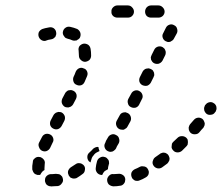

<svg xmlns="http://www.w3.org/2000/svg" viewBox="-20 -665 818 708"><path d="M208 11Q214 4 212 -5Q211 -10 209 -14Q206 -17 203 -20Q199 -23 195 -23Q190 -24 186 -24Q180 -23 174 -23Q172 -23 169 -23Q160 -23 153 -17Q146 -11 146 -2Q145 3 147 7Q148 11 151 15Q154 18 158 20Q162 22 167 22Q170 23 174 22Q184 22 194 21Q203 19 208 11ZM430 18Q434 16 437 12Q440 9 441 4Q442 0 442 -4Q441 -14 434 -19Q426 -25 417 -24Q409 -23 401 -23Q399 -23 398 -23Q394 -24 389 -22Q385 -20 382 -17Q379 -14 377 -10Q375 -6 375 -2Q375 8 381 15Q388 21 397 22Q399 22 401 22Q411 22 422 20Q426 20 430 18ZM528 -23Q529 -27 529 -31Q528 -36 526 -40Q524 -44 521 -47Q517 -50 513 -51Q509 -52 504 -52Q500 -52 496 -50Q487 -45 477 -41Q469 -37 465 -29Q462 -20 466 -11Q467 -7 471 -4Q474 -1 478 1Q482 2 487 2Q491 2 495 0Q506 -4 516 -10Q520 -12 523 -15Q526 -18 528 -23ZM290 -54Q287 -58 283 -60Q279 -63 275 -63Q270 -64 266 -63Q262 -62 258 -59Q249 -53 241 -48Q237 -45 235 -42Q232 -38 231 -34Q230 -29 231 -25Q232 -21 234 -17Q237 -13 240 -10Q244 -8 248 -7Q253 -6 257 -7Q261 -7 265 -10Q275 -16 284 -23Q292 -28 293 -38Q295 -47 290 -54ZM107 -25Q104 -28 102 -32Q100 -36 99 -40Q98 -53 101 -67Q101 -72 103 -76Q106 -79 109 -82Q113 -85 117 -86Q122 -87 126 -86Q131 -86 134 -83Q138 -81 141 -77Q144 -74 145 -69Q146 -65 145 -61Q144 -51 144 -44Q144 -42 144 -41Q144 -40 144 -38Q141 -36 138 -34Q132 -28 128 -20Q127 -20 126 -20Q125 -20 124 -20Q119 -19 115 -21Q111 -22 107 -25ZM333 -45Q334 -57 338 -71Q341 -80 349 -84Q357 -89 366 -86Q371 -85 374 -82Q377 -79 380 -75Q382 -71 382 -66Q383 -62 381 -58Q378 -48 378 -41Q372 -38 366 -34Q360 -28 357 -20Q356 -20 355 -20Q354 -20 353 -20Q344 -21 338 -28Q332 -36 333 -45ZM605 -77Q606 -82 604 -86Q603 -90 600 -94Q598 -97 594 -99Q590 -102 585 -102Q581 -103 577 -101Q572 -100 569 -97Q560 -91 552 -85Q548 -82 546 -78Q544 -74 543 -70Q542 -65 543 -61Q544 -57 547 -53Q552 -46 562 -44Q571 -43 578 -48Q588 -55 597 -62Q600 -65 602 -69Q605 -73 605 -77ZM339 -104Q343 -106 347 -108Q346 -111 345 -114Q343 -119 343 -123Q338 -124 333 -122Q328 -120 324 -117Q317 -109 309 -102Q302 -96 302 -86Q302 -77 308 -70Q309 -69 311 -68Q312 -67 314 -66Q315 -72 317 -77Q319 -86 325 -92Q330 -100 339 -104ZM673 -141Q673 -145 672 -150Q670 -154 667 -157Q660 -163 651 -163Q641 -163 635 -157Q627 -149 619 -142Q616 -139 614 -135Q613 -130 613 -126Q612 -121 614 -117Q616 -113 619 -110Q625 -103 635 -103Q644 -103 651 -109Q659 -117 667 -125Q670 -128 672 -132Q673 -137 673 -141ZM371 -146 368 -138Q363 -130 366 -121Q369 -112 377 -108Q381 -106 386 -105Q390 -105 394 -106Q399 -108 402 -111Q406 -114 408 -118L411 -125L418 -137Q422 -145 419 -154Q417 -163 408 -167Q400 -172 391 -169Q382 -166 378 -158ZM135 -109Q144 -105 152 -108Q161 -112 165 -120Q169 -129 174 -139Q179 -147 176 -156Q173 -165 165 -169Q157 -173 148 -171Q139 -168 135 -160Q129 -149 124 -139Q120 -131 124 -122Q127 -113 135 -109ZM735 -211Q734 -215 732 -219Q730 -223 727 -226Q719 -232 710 -231Q701 -230 695 -223Q688 -215 681 -207Q678 -203 677 -199Q675 -195 676 -190Q676 -186 678 -182Q680 -178 683 -175Q690 -169 700 -170Q709 -170 715 -177Q722 -186 730 -194Q732 -198 734 -202Q735 -206 735 -211ZM420 -189Q424 -187 428 -187Q433 -186 437 -187Q441 -189 445 -192Q448 -194 450 -198L461 -218Q465 -226 462 -235Q459 -244 451 -248Q447 -250 443 -251Q438 -251 434 -250Q430 -249 426 -246Q423 -243 421 -239L410 -219Q406 -211 409 -202Q412 -193 420 -189ZM176 -191Q185 -186 194 -189Q202 -192 207 -200L217 -219Q221 -227 219 -236Q216 -245 208 -250Q204 -252 199 -252Q195 -253 191 -251Q186 -250 183 -247Q179 -244 177 -240L167 -221Q163 -213 165 -204Q168 -195 176 -191ZM778 -270Q778 -274 775 -278Q773 -282 769 -284Q761 -290 752 -288Q743 -286 738 -279Q737 -278 736 -277Q734 -273 733 -269Q732 -264 733 -260Q733 -256 736 -252Q738 -248 742 -245Q749 -240 759 -242Q768 -243 773 -251Q774 -252 775 -253Q777 -257 778 -261Q779 -266 778 -270ZM463 -270Q471 -266 480 -268Q489 -271 493 -279L503 -299Q508 -307 505 -316Q502 -325 494 -329Q486 -334 477 -331Q468 -328 464 -320L453 -300Q449 -292 452 -283Q454 -274 463 -270ZM219 -271Q223 -269 228 -269Q232 -268 236 -270Q241 -271 244 -274Q248 -277 250 -281L260 -300Q264 -308 262 -317Q259 -326 251 -330Q247 -332 242 -333Q238 -333 233 -332Q229 -331 226 -328Q222 -325 220 -321L210 -302Q206 -293 208 -285Q211 -276 219 -271ZM505 -351Q514 -347 523 -349Q531 -352 536 -360L546 -380Q548 -384 549 -388Q549 -393 548 -397Q546 -401 544 -405Q541 -408 537 -410Q533 -412 528 -413Q524 -413 520 -412Q515 -411 512 -408Q508 -405 506 -401L496 -381Q492 -373 494 -364Q497 -355 505 -351ZM263 -352Q271 -348 280 -351Q288 -354 292 -363Q297 -374 301 -384Q303 -389 303 -393Q303 -397 301 -402Q299 -406 296 -409Q292 -412 288 -413Q280 -417 271 -413Q263 -409 259 -400Q256 -391 251 -381Q248 -373 251 -364Q254 -355 263 -352ZM537 -445Q539 -441 541 -438Q544 -434 548 -432Q556 -428 565 -430Q574 -433 579 -441L589 -461Q591 -465 591 -469Q592 -474 590 -478Q589 -482 586 -486Q583 -489 580 -491Q571 -496 562 -493Q553 -490 549 -482L539 -462Q537 -458 536 -454Q536 -450 537 -445ZM294 -437Q303 -438 310 -444Q316 -451 316 -460Q316 -474 314 -485Q312 -495 305 -500Q297 -505 288 -504Q279 -502 273 -495Q268 -487 270 -478Q271 -470 271 -460Q271 -450 278 -444Q285 -437 294 -437ZM591 -513Q595 -511 599 -510Q604 -510 608 -511Q612 -513 616 -516Q619 -518 621 -522L632 -542Q636 -550 633 -559Q631 -568 622 -572Q614 -577 605 -574Q596 -571 592 -563L582 -543Q577 -535 580 -526Q583 -517 591 -513ZM177 -523Q181 -526 184 -529Q186 -533 187 -537Q188 -542 187 -546Q186 -555 178 -561Q170 -566 161 -564Q144 -561 136 -558Q127 -554 123 -546Q120 -537 123 -529Q125 -524 128 -521Q131 -518 135 -516Q139 -514 144 -514Q148 -514 152 -516Q154 -517 158 -518Q163 -519 169 -520Q174 -521 177 -523ZM222 -525Q218 -528 216 -532Q213 -535 212 -540Q211 -544 212 -548Q214 -558 222 -563Q229 -568 239 -566Q253 -563 265 -558Q273 -553 276 -545Q279 -536 275 -527Q274 -526 274 -525Q273 -523 271 -522Q270 -521 269 -520Q266 -519 263 -516Q258 -515 254 -515Q249 -515 245 -517Q239 -520 230 -522Q226 -523 222 -525ZM474 -622Q474 -631 467 -638Q461 -645 451 -645H413Q404 -645 397 -638Q390 -631 391 -622Q390 -613 397 -606Q404 -600 413 -600H451Q461 -600 467 -606Q474 -613 474 -622ZM587 -622Q587 -631 580 -638Q573 -645 564 -645H537Q528 -645 521 -638Q515 -631 515 -622Q515 -613 521 -606Q528 -600 537 -600H564Q573 -600 580 -606Q587 -613 587 -622Z"/></svg>

Font: FRB American Cursive Guidelines Dashed Extrabold
Style: Bold Italic
Weight: 800
Italic angle: -25°
Version: Version 2.0;Modular Font Editor K font №1